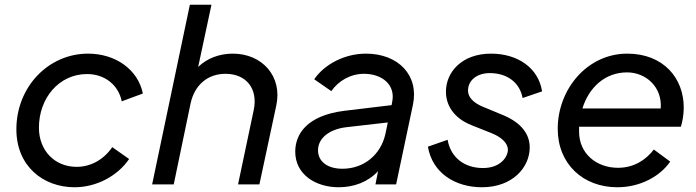

<svg xmlns="http://www.w3.org/2000/svg" viewBox="-20 -777 2934 809"><path d="M294 12C386 12 475 -35 524 -107L453 -157C416 -103 361 -74 303 -74C210 -74 144 -143 144 -239C144 -363 228 -465 347 -465C420 -465 479 -420 493 -350L582 -383C561 -485 466 -551 351 -551C184 -551 49 -411 49 -232C49 -77 162 12 294 12Z M961 -551C904 -551 852 -531 815 -495L871 -757H780L621 0H712L783 -341C800 -420 856 -466 930 -466C1018 -466 1068 -403 1049 -313L983 0H1073L1144 -332C1171 -455 1085 -551 961 -551Z M1522 -551C1432 -551 1347 -506 1304 -443L1376 -393C1406 -436 1456 -466 1514 -466C1587 -466 1649 -422 1632 -345L1630 -334L1430 -310C1272 -290 1224 -211 1224 -138C1224 -41 1311 12 1407 12C1471 12 1531 -10 1573 -56L1562 0H1649L1720 -336C1746 -460 1658 -551 1522 -551ZM1423 -66C1360 -66 1320 -96 1320 -144C1320 -193 1365 -232 1439 -241L1614 -261L1604 -213C1585 -126 1514 -66 1423 -66Z M2011 12C2139 12 2212 -71 2212 -156C2212 -213 2175 -260 2102 -291L2015 -327C1974 -344 1952 -368 1952 -395C1952 -439 1990 -469 2044 -469C2116 -469 2170 -430 2182 -364L2264 -392C2249 -491 2161 -551 2049 -551C1926 -551 1859 -473 1859 -391C1859 -333 1892 -279 1968 -249L2051 -216C2091 -200 2120 -175 2120 -146C2120 -118 2091 -69 2015 -69C1937 -69 1879 -113 1866 -188L1783 -159C1802 -47 1899 12 2011 12Z M2849 -243C2855 -263 2861 -292 2861 -324C2861 -448 2775 -551 2623 -551C2455 -551 2330 -402 2330 -234C2330 -86 2437 12 2581 12C2678 12 2761 -34 2804 -96L2735 -147C2702 -104 2652 -70 2584 -70C2493 -70 2420 -130 2420 -222V-243ZM2622 -472C2702 -472 2771 -410 2764 -320H2434C2461 -407 2528 -472 2622 -472Z"/></svg>

Font: Plus Jakarta Text
Style: Italic
Weight: 400
Italic angle: -12°
Designer: Gumpita Rahayu
Foundry: Tokotype Studio
Version: Version 1.000;hotconv 1.0.109;makeotfexe 2.5.65596